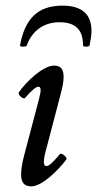

<svg xmlns="http://www.w3.org/2000/svg" viewBox="-20 -649 345 682"><path d="M51 -487C50 -482 73 -482 75 -487C94 -541 137 -570 191 -570C248 -570 275 -544 275 -487C275 -482 297 -482 298 -487C302 -506 305 -523 305 -539C305 -599 270 -629 202 -629C114 -629 68 -582 51 -487ZM91 13C129 13 187 -44 216 -83C220 -89 199 -108 193 -102C169 -73 154 -59 145 -59C133 -59 132 -77 146 -126L195 -313C202 -339 206 -360 206 -376C206 -404 195 -416 172 -416C133 -416 73 -359 47 -321C42 -313 63 -294 69 -301C92 -328 108 -341 116 -341C126 -341 127 -329 119 -299L65 -94C58 -67 55 -46 55 -29C55 -1 66 13 91 13Z"/></svg>

Font: Junicode Two Beta SemiCondensed Medium
Style: Italic
Weight: 500
Width: 4
Italic angle: -10°
Version: Version 1.063